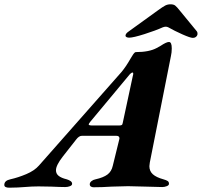

<svg xmlns="http://www.w3.org/2000/svg" viewBox="-88 -867 938 892"><path d="M-68 -8Q-68 -28 -40 -34Q-4 -42 34 -58Q72 -74 93 -98L476 -532Q497 -557 518 -594Q520 -597 526 -607Q532 -617 536 -621Q540 -625 543 -625Q605 -625 640 -644L658 -654Q685 -672 697 -672Q710 -672 710 -642Q710 -623 706 -606L608 -112Q606 -100 606 -95Q606 -72 622 -57.5Q638 -43 671 -34Q685 -30 691 -26Q697 -22 697 -13Q697 -6 686.5 -2Q676 2 666 2Q645 2 589 0Q531 -2 507 -2Q487 -2 431 0Q385 3 347 3Q339 3 334 -0.5Q329 -4 329 -11Q329 -19 337 -25.5Q345 -32 356 -34Q392 -42 411 -56Q430 -70 436 -97L466 -219Q467 -221 467 -224Q467 -236 453 -236H292Q279 -236 266 -219L204 -140Q172 -99 172 -76Q172 -60 184.5 -50Q197 -40 222 -34Q232 -31 239.5 -26Q247 -21 247 -13Q247 -6 237 -2Q227 2 215 2Q192 2 150 0L91 -1Q61 -1 25 2Q12 3 -5.5 4Q-23 5 -45 5Q-68 5 -68 -8ZM465 -284Q473 -284 477 -286Q481 -288 482 -295L529 -514Q531 -520 531 -525Q531 -530 528 -530Q523 -530 516 -523L332 -302Q324 -292 324 -289Q324 -284 342 -284ZM495 -701Q495 -711 510 -721L643 -817Q669 -836 680 -841.5Q691 -847 704 -847Q718 -847 725.5 -841.5Q733 -836 748 -817L826 -722Q831 -716 829 -705Q827 -699 821.5 -695Q816 -691 808 -691Q796 -691 759 -707.5Q722 -724 694 -740Q688 -743 682 -743Q676 -743 668 -740Q635 -725 583 -708.5Q531 -692 512 -692Q505 -692 500 -694.5Q495 -697 495 -701Z"/></svg>

Font: EB Garamond ExtraBold
Style: Italic
Weight: 800
Italic angle: -17.2°
Designer: Georg Duffner and Octavio Pardo
Foundry: Georg Duffner
Version: Version 1.000